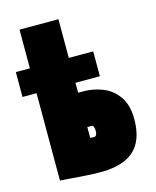

<svg xmlns="http://www.w3.org/2000/svg" viewBox="-108 -775 697 858"><g transform="rotate(-15 240.5 -345.5)"><path d="M269 -360H245V-700H65V-2Q65 -2 78 -1Q91 0 112.5 1.5Q134 3 159 5Q184 7 208 8Q232 9 251 9Q320 9 366 -11.5Q412 -32 434.5 -74.5Q457 -117 457 -181Q457 -247 429 -286.5Q401 -326 358 -343Q315 -360 269 -360ZM263 -150Q262 -150 259.5 -150Q257 -150 254.5 -150.5Q252 -151 249.5 -151Q247 -151 245 -151V-201H265Q268 -201 270 -199.5Q272 -198 273.5 -195Q275 -192 276 -187.5Q277 -183 277 -176Q277 -166 275 -160.5Q273 -155 270 -152.5Q267 -150 263 -150ZM0 -521V-406H358V-521Z"/></g></svg>

Font: Advent Pro Black
Style: Regular
Weight: 900
Version: Version 3.000